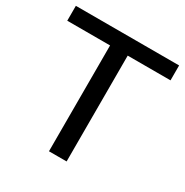

<svg xmlns="http://www.w3.org/2000/svg" viewBox="-163 -838 936 971"><g transform="rotate(30 305.5 -352.5)"><path d="M254 0V-618H4V-705H607V-618H357V0Z"/></g></svg>

Font: Nunito Sans 12pt SemiBold
Style: Regular
Weight: 600
Designer: Vernon Adams
Foundry: Vernon Adams
Version: Version 3.101;gftools[0.9.27]